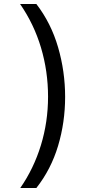

<svg xmlns="http://www.w3.org/2000/svg" viewBox="-20 -812 459 967"><path d="M82 135Q150 37 186 -80.5Q222 -198 222 -325Q222 -453 186.5 -572Q151 -691 81 -792H163Q237 -696 272.5 -574Q308 -452 308 -324Q308 -196 272.5 -77.5Q237 41 163 135Z"/></svg>

Font: ugurmukhi15
Style: Book
Weight: 400
Designer: Jelle Bosma - Monotype Design Team
Foundry: Monotype Imaging Inc.
Version: Version 2.003